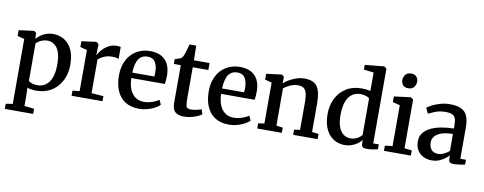

<svg xmlns="http://www.w3.org/2000/svg" viewBox="-80 -1234 4764 1890"><g transform="rotate(10 2302.0 -289.0)"><path d="M25 241.5V190.5L93.5 179V-470L24.5 -487.5V-545.5L175 -565H178L199.5 -547V-489.5Q215 -507 239.2 -525.2Q263.5 -543.5 296 -555.5Q328.5 -567.5 367.5 -567.5Q425.5 -567.5 474.8 -539.5Q524 -511.5 554.2 -451.8Q584.5 -392 584.5 -296Q584.5 -233 565 -177.5Q545.5 -122 508.5 -79.5Q471.5 -37 418.2 -13Q365 11 297 11Q274 11 248.8 7.2Q223.5 3.5 208 -2.5L210.5 80.5V179L308.5 190.5V241.5ZM300 -43.5Q344 -43.5 380 -67.8Q416 -92 437 -144.2Q458 -196.5 458 -280.5Q458 -337.5 447.8 -377.8Q437.5 -418 418.8 -443.8Q400 -469.5 375.5 -481.5Q351 -493.5 323 -493.5Q297 -493.5 275 -486Q253 -478.5 236.5 -467.2Q220 -456 210.5 -445.5V-72Q218 -61.5 242.8 -52.5Q267.5 -43.5 300 -43.5Z M649.5 0V-51L720 -59V-469.5L651.5 -487.5V-545.5L796 -565H799.5L822.5 -547V-527L819.5 -439H822.5Q827 -449 841 -469Q855 -489 878.2 -510.5Q901.5 -532 933.5 -546.8Q965.5 -561.5 1005.5 -561.5Q1019.5 -561.5 1028.2 -560Q1037 -558.5 1042.5 -556.5V-435.5Q1035.5 -441 1019.8 -444.8Q1004 -448.5 978.5 -448.5Q941.5 -448.5 915 -439.8Q888.5 -431 870 -419Q851.5 -407 839 -397.5V-59.5L959 -50.5V0Z M1326.5 11Q1240.5 11 1184.5 -25.8Q1128.5 -62.5 1101.2 -127.5Q1074 -192.5 1074 -277.5Q1074 -344 1093.2 -397.8Q1112.5 -451.5 1147.8 -489.2Q1183 -527 1231 -547.2Q1279 -567.5 1337 -567.5Q1433 -567.5 1485.2 -515.8Q1537.5 -464 1540 -368Q1540 -337 1538.5 -314Q1537 -291 1533 -274H1198Q1199.5 -227 1210.2 -188.5Q1221 -150 1241.5 -122.2Q1262 -94.5 1292 -79.5Q1322 -64.5 1361.5 -64.5Q1402.5 -64.5 1444.5 -79.2Q1486.5 -94 1509.5 -111L1530.5 -64.5Q1513.5 -46.5 1481.5 -29.2Q1449.5 -12 1409.2 -0.5Q1369 11 1326.5 11ZM1198.5 -328 1418.5 -328.5Q1419.5 -338 1420.2 -350Q1421 -362 1421 -372Q1421 -433 1398 -471.2Q1375 -509.5 1320 -509.5Q1295 -509.5 1273.8 -500.5Q1252.5 -491.5 1236.2 -470.8Q1220 -450 1210.2 -415Q1200.5 -380 1198.5 -328Z M1772 10Q1715.5 10 1685.8 -16.2Q1656 -42.5 1656 -107V-483.5H1587V-532.5Q1597.5 -535.5 1609.5 -538.8Q1621.5 -542 1632 -545.5Q1642.5 -549 1648 -553.5Q1654 -558.5 1658.5 -564Q1663 -569.5 1666.8 -576.8Q1670.5 -584 1674.5 -594Q1679.5 -606.5 1685.2 -626.5Q1691 -646.5 1696.5 -666.5Q1702 -686.5 1705.5 -699H1772.5L1775 -553H1931.5V-483.5H1775.5V-184.5Q1775.5 -132 1779.5 -107.8Q1783.5 -83.5 1795.8 -77.2Q1808 -71 1832 -71Q1858.5 -71 1888 -77.8Q1917.5 -84.5 1933 -91.5L1950 -43.5Q1934 -31 1905.5 -18.8Q1877 -6.5 1842.2 1.8Q1807.5 10 1772 10Z M2224 11Q2138 11 2082 -25.8Q2026 -62.5 1998.8 -127.5Q1971.5 -192.5 1971.5 -277.5Q1971.5 -344 1990.8 -397.8Q2010 -451.5 2045.2 -489.2Q2080.5 -527 2128.5 -547.2Q2176.5 -567.5 2234.5 -567.5Q2330.5 -567.5 2382.8 -515.8Q2435 -464 2437.5 -368Q2437.5 -337 2436 -314Q2434.5 -291 2430.5 -274H2095.5Q2097 -227 2107.8 -188.5Q2118.5 -150 2139 -122.2Q2159.5 -94.5 2189.5 -79.5Q2219.5 -64.5 2259 -64.5Q2300 -64.5 2342 -79.2Q2384 -94 2407 -111L2428 -64.5Q2411 -46.5 2379 -29.2Q2347 -12 2306.8 -0.5Q2266.5 11 2224 11ZM2096 -328 2316 -328.5Q2317 -338 2317.8 -350Q2318.5 -362 2318.5 -372Q2318.5 -433 2295.5 -471.2Q2272.5 -509.5 2217.5 -509.5Q2192.5 -509.5 2171.2 -500.5Q2150 -491.5 2133.8 -470.8Q2117.5 -450 2107.8 -415Q2098 -380 2096 -328Z M2566.5 -61V-469.5L2498.5 -487.5V-545.5L2649.5 -565H2653.5L2675.5 -547V-506.5L2674.5 -481.5Q2696 -501.5 2729 -520.5Q2762 -539.5 2801 -552.5Q2840 -565.5 2879.5 -565.5Q2941.5 -565.5 2977.2 -542.2Q3013 -519 3028 -469.2Q3043 -419.5 3043 -341V-60L3109 -52V0H2864.5V-52L2923 -60V-339.5Q2923 -391.5 2914.8 -424.5Q2906.5 -457.5 2885.2 -473.2Q2864 -489 2824 -489Q2798.5 -489 2773.2 -480.5Q2748 -472 2725.5 -459.2Q2703 -446.5 2686.5 -433.5V-61L2751 -52V0H2505.5V-52Z M3379.5 11Q3336 11 3296.8 -5.2Q3257.5 -21.5 3227.2 -55Q3197 -88.5 3179.8 -140.2Q3162.5 -192 3162.5 -262.5Q3162.5 -346.5 3196.5 -415.8Q3230.5 -485 3295.5 -526.2Q3360.5 -567.5 3452.5 -567.5Q3476 -567.5 3498 -564.8Q3520 -562 3538 -557V-741.5L3439 -753.5V-800.5L3627.5 -819H3631.5L3655.5 -801V-53.5H3711.5V-4.5Q3690.5 0 3661 5.2Q3631.5 10.5 3601.5 10.5Q3575.5 10.5 3561.8 2Q3548 -6.5 3548 -38V-69.5Q3532 -48 3506.5 -29.8Q3481 -11.5 3448.8 -0.2Q3416.5 11 3379.5 11ZM3424.5 -63.5Q3451 -63.5 3473.2 -71.8Q3495.5 -80 3512 -92.5Q3528.5 -105 3538 -117V-481.5Q3530.5 -493 3504.5 -501.8Q3478.5 -510.5 3447.5 -510.5Q3403.5 -510.5 3368 -487.2Q3332.5 -464 3311.5 -412.8Q3290.5 -361.5 3289.5 -278Q3289 -201.5 3307.2 -154Q3325.5 -106.5 3356.2 -85Q3387 -63.5 3424.5 -63.5Z M3772 0V-52L3847.5 -61V-469.5L3775 -488V-544.5L3939.5 -565H3942.5L3967 -547V-60L4041 -52V0ZM3898 -648Q3864 -648 3846.5 -668.8Q3829 -689.5 3829 -717Q3829 -748.5 3848.2 -772.5Q3867.5 -796.5 3906 -796.5H3907Q3941 -796.5 3958.5 -776Q3976 -755.5 3976 -728Q3976 -696.5 3956.8 -672.2Q3937.5 -648 3899 -648Z M4250.5 11Q4206 11 4168 -7Q4130 -25 4107 -61Q4084 -97 4084 -151Q4084 -200.5 4110.8 -235.2Q4137.5 -270 4183.5 -291.8Q4229.5 -313.5 4288.5 -324.2Q4347.5 -335 4412 -336V-368.5Q4412 -410.5 4403 -435.5Q4394 -460.5 4370.5 -471.5Q4347 -482.5 4303 -482.5Q4245.5 -482.5 4202.2 -465Q4159 -447.5 4134.5 -435L4107.5 -490.5Q4118.5 -500 4151.8 -518Q4185 -536 4232.8 -550.5Q4280.5 -565 4334 -565Q4405.5 -565 4447.5 -544.2Q4489.5 -523.5 4507.8 -479.8Q4526 -436 4526 -367.5V-54L4582.5 -53.5V-6Q4571.5 -3.5 4552.2 0Q4533 3.5 4511.2 6.2Q4489.5 9 4471.5 9Q4442.5 9 4431 0.2Q4419.5 -8.5 4419.5 -38.5V-69Q4407.5 -55.5 4383.2 -36.5Q4359 -17.5 4325.5 -3.2Q4292 11 4250.5 11ZM4302.5 -62.5Q4327.5 -62.5 4358.2 -76.8Q4389 -91 4412 -112V-281Q4343 -281 4298.2 -265.2Q4253.5 -249.5 4232 -223.2Q4210.5 -197 4210.5 -164Q4210.5 -129 4222.5 -106.5Q4234.5 -84 4255.2 -73.2Q4276 -62.5 4302.5 -62.5Z"/></g></svg>

Font: Merriweather 24pt SemiBold
Style: Regular
Weight: 600
Designer: Eben Sorkin
Foundry: Eben Sorkin
Version: Version 2.100